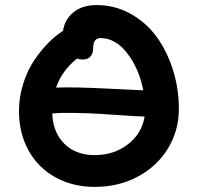

<svg xmlns="http://www.w3.org/2000/svg" viewBox="-20 -690 784 761"><path d="M356 50.8Q267.6 50.8 199 12.5Q130.4 -25.9 92.8 -94.2Q55.2 -162.6 55.2 -249Q55.2 -305.7 72.3 -359.1Q89.4 -412.6 116.5 -452.4Q143.6 -492.2 172.4 -521Q201.2 -549.8 230 -567.9Q235.4 -611.3 270.5 -640.6Q305.7 -669.9 362.8 -669.9Q435.1 -669.9 497.1 -635.5Q559.1 -601.1 600.6 -544.2Q642.1 -487.3 665.5 -412.8Q689 -338.4 689 -258.8Q689 -172.4 645.5 -101.3Q602.1 -30.3 525.6 10.3Q449.2 50.8 356 50.8ZM309.1 -454.1Q295.4 -454.1 285.2 -458Q225.1 -409.7 202.1 -342.8Q267.6 -345.7 404.3 -338.9Q541 -332 547.9 -332Q531.2 -418 484.6 -478.5Q438 -539.1 377.9 -539.1Q349.1 -539.1 349.1 -498Q349.1 -477.1 338.1 -465.6Q327.1 -454.1 309.1 -454.1ZM356 -75.2Q431.2 -75.2 486.6 -117.7Q542 -160.2 553.2 -228Q521.5 -229 467.3 -232.7Q413.1 -236.3 375.2 -238.8Q337.4 -241.2 280.8 -242.4Q224.1 -243.7 187 -240.2Q189.9 -165 235.1 -120.1Q280.3 -75.2 356 -75.2Z"/></svg>

Font: Shantell Sans Bouncy
Style: Regular
Weight: 600
Designer: Stephen Nixon, Anya Danilova, Shantell Martin
Foundry: Arrow Type
Version: Version 1.006;[9816181b4]